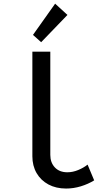

<svg xmlns="http://www.w3.org/2000/svg" viewBox="-20 -1039 602 1066"><path d="M347.2 7.8Q291 7.8 248.8 -14.9Q206.5 -37.6 183.1 -78.1Q159.7 -118.7 159.7 -171.4V-752H259.3V-178.7Q259.3 -136.2 284.7 -109.4Q310.1 -82.5 354 -82.5Q383.8 -82.5 414.1 -95Q444.3 -107.4 466.3 -125L502.9 -37.6Q469.7 -17.1 429 -4.6Q388.2 7.8 347.2 7.8ZM208.5 -804.7 163.1 -845.2 286.1 -1018.6 354.5 -956.1Z"/></svg>

Font: Reddit Mono Medium
Style: Regular
Weight: 500
Monospace: yes
Designer: Stephen Hutchings
Foundry: Reddit
Version: Version 1.014